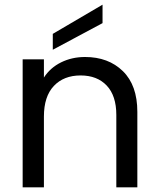

<svg xmlns="http://www.w3.org/2000/svg" viewBox="-20 -802 680 822"><path d="M344 -558Q444 -558 506 -497.5Q568 -437 568 -323V0H478V-310Q478 -392 437 -435.5Q396 -479 325 -479Q253 -479 210.5 -434Q168 -389 168 -303V0H77V-548H168V-470Q195 -512 241.5 -535Q288 -558 344 -558ZM419 -703 206 -589V-657L419 -782Z"/></svg>

Font: Fz Poppins
Style: Regular
Weight: 400
Designer: Ninad Kale (Devanagari), Jonny Pinhorn (Latin)
Foundry: Indian Type Foundry
Version: Vit hóa bi Vntype.Com & FontZin.Com